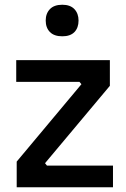

<svg xmlns="http://www.w3.org/2000/svg" viewBox="-20 -794 533 814"><path d="M244.1 -640.1Q209.5 -640.1 191.7 -658.2Q173.8 -676.3 173.8 -707Q173.8 -736.8 191.7 -755.4Q209.5 -773.9 244.1 -773.9Q277.8 -773.9 295.4 -755.4Q313 -736.8 313 -707Q313 -676.3 295.7 -658.2Q278.3 -640.1 244.1 -640.1ZM459 0H50.8V-108.9L325.2 -437L316.9 -446.8H48.8V-539.1H445.8V-430.2L170.9 -102.1L179.2 -91.8H459Z"/></svg>

Font: Sora Medium
Style: Regular
Weight: 500
Designer: Jonathan Barnbrook, Julián Moncada
Foundry: Barnbrook Fonts
Version: Version 2.000